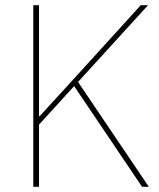

<svg xmlns="http://www.w3.org/2000/svg" viewBox="-20 -718 612 738"><path d="M526 0H552L280 -403L549 -698H521L262 -413L132 -271H130V-698H108V0H130V-239L265 -387Z"/></svg>

Font: IBM Plex Thai Looped Thin
Style: Regular
Weight: 100
Designer: Mike Abbink, Paul van der Laan, Pieter van Rosmalen, Ben Mitchell, Mark Frömberg
Foundry: Bold Monday
Version: Version 1.0